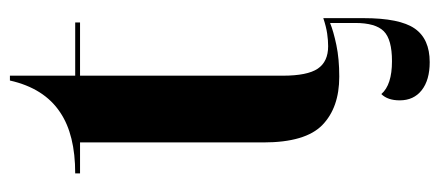

<svg xmlns="http://www.w3.org/2000/svg" viewBox="-276 -436 908 397"><g transform="rotate(-90 178.5 -237.0)"><path d="M219 10Q155 10 119 -25Q83 -60 83 -147V-526H19V-536Q99 -536 145 -567Q195 -600 211 -671H221V-536H331V-526H221V-107Q221 -56 235.5 -34.5Q250 -13 282 -13Q294 -13 308 -15Q322 -17 340 -23V60Q340 135 318.5 166Q297 197 249 197Q212 197 191 180.5Q170 164 170 135Q170 110 183 97Q202 119 251 119Q296 119 313 102Q330 85 330 43V-9Q313 -2 284.5 4Q256 10 219 10Z"/></g></svg>

Font: Noto Serif Display Condensed
Style: Bold
Weight: 700
Width: 3
Designer: Monotype Design Team
Foundry: Monotype Imaging Inc.
Version: Version 2.009